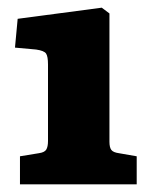

<svg xmlns="http://www.w3.org/2000/svg" viewBox="-20 -854 385 500"><path d="M32 -374V-447L81 -455Q96 -457 100.5 -464.5Q105 -472 105 -487V-686Q105 -707 100 -714.5Q95 -722 74 -725L19 -730L26 -805L245 -834L265 -819V-485Q265 -470 270 -463.5Q275 -457 290 -455L336 -447V-374Z"/></svg>

Font: Literata 12pt ExtraBold
Style: Regular
Weight: 800
Designer: Latin by Veronika Burian and Jose Scaglione. Greek by Irene Vlachou. Cyrillic by Vera Evstafieva.
Foundry: TypeTogether
Version: Version 3.002